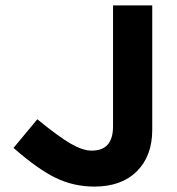

<svg xmlns="http://www.w3.org/2000/svg" viewBox="-20 -675 654 710"><path d="M329 15Q253 15 186.5 -17Q120 -49 30 -128L118 -234Q196 -170 241 -144Q286 -118 319 -118Q359 -118 378.5 -140.5Q398 -163 398 -208V-655H543V-195Q543 -98 486 -41.5Q429 15 329 15Z"/></svg>

Font: Intel One Mono
Style: Bold
Weight: 700
Monospace: yes
Designer: Fred Shallcrass
Foundry: Frere-Jones Type LLC
Version: Version 1.400;hotconv 1.1.0;makeotfexe 2.6.0;FJTRelease1.4